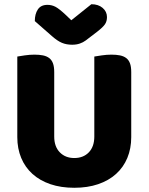

<svg xmlns="http://www.w3.org/2000/svg" viewBox="-20 -874 704 910"><path d="M602 -224Q602 -170 583.5 -125.5Q565 -81 530 -49.5Q495 -18 445 -1Q395 16 332 16Q269 16 219 -1Q169 -18 134 -49.5Q99 -81 80.5 -125.5Q62 -170 62 -224V-606Q73 -608 97 -611.5Q121 -615 143 -615Q166 -615 183.5 -611.5Q201 -608 213 -599Q225 -590 231 -574Q237 -558 237 -532V-227Q237 -179 263.5 -152Q290 -125 332 -125Q375 -125 401 -152Q427 -179 427 -227V-606Q438 -608 462 -611.5Q486 -615 508 -615Q531 -615 548.5 -611.5Q566 -608 578 -599Q590 -590 596 -574Q602 -558 602 -532ZM318 -778 413 -854Q446 -854 466.5 -836.5Q487 -819 487 -793Q487 -773 477.5 -759Q468 -745 441 -724L386 -682Q374 -673 358 -667.5Q342 -662 322 -662Q295 -662 273.5 -671Q252 -680 226 -703L145 -774Q145 -808 159.5 -829.5Q174 -851 205 -851Q225 -851 242.5 -842Q260 -833 292 -803Z"/></svg>

Font: Baloo Bhai
Style: Regular
Weight: 400
Designer: Supriya Tembe, Noopur Datye and Ek Type
Foundry: Ek Type
Version: Version 1.100;PS 1.000;hotconv 1.0.88;makeotf.lib2.5.647800;